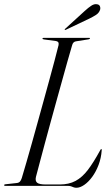

<svg xmlns="http://www.w3.org/2000/svg" viewBox="-24 -879 514 908"><path d="M297.5 0H1Q-1.5 0 -3 -0.8Q-4.5 -1.5 -4.5 -3Q-4.5 -5.5 -2.5 -6.5Q-0.5 -7.5 1.5 -7.5L55.5 -13.5Q65 -14.5 70.2 -20.2Q75.5 -26 79 -37Q88.5 -69 100.8 -111Q113 -153 126.5 -201.2Q140 -249.5 154.2 -300.8Q168.5 -352 182.5 -403.2Q196.5 -454.5 209.8 -502.5Q223 -550.5 234 -592.2Q245 -634 253 -666Q254.5 -675.5 251 -679.8Q247.5 -684 240.5 -685L184 -692.5Q179.5 -693.5 178.2 -694.2Q177 -695 177 -696.5Q177 -698.5 178.5 -699.2Q180 -700 182 -700H398Q399.5 -700 400.5 -699.5Q401.5 -699 401.5 -697.5Q401.5 -696 400.2 -695Q399 -694 395 -693L335 -683.5Q328.5 -682.5 323.8 -678Q319 -673.5 316.5 -663Q307 -631 295.2 -589.2Q283.5 -547.5 270.2 -499.5Q257 -451.5 242.8 -400.8Q228.5 -350 214.8 -299.2Q201 -248.5 188.2 -201.2Q175.5 -154 164.8 -113.5Q154 -73 146 -42.5Q141.5 -23.5 151.5 -15Q161.5 -6.5 193 -6.5H258Q302 -6.5 333.5 -23.5Q365 -40.5 391.8 -75.8Q418.5 -111 448.5 -166Q451 -171.5 452.5 -172.8Q454 -174 455 -174Q456.5 -174 457 -172.8Q457.5 -171.5 457 -168.5Q454.5 -131.5 442.2 -99.2Q430 -67 412 -42.5Q394 -18 374.2 -4.5Q354.5 9 337.5 9Q330 9 324.2 6.8Q318.5 4.5 312.2 2.2Q306 0 297.5 0ZM376.5 -827Q394 -843 407.8 -852Q421.5 -861 433.5 -859Q445 -858 448.5 -849.5Q452 -841 449 -832Q444 -817.5 430 -808.5Q416 -799.5 398.5 -791L288 -738.5Q286.5 -738 284.8 -737.5Q283 -737 282 -738.5Q281.5 -739.5 282.5 -741Q283.5 -742.5 285 -743.5Z"/></svg>

Font: Fraunces 120pt Light
Style: Italic
Weight: 300
Italic angle: -16°
Version: Version 1.000;[b76b70a41]